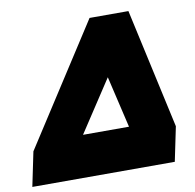

<svg xmlns="http://www.w3.org/2000/svg" viewBox="-119 -795 888 876"><g transform="rotate(-10 325.5 -357.0)"><path d="M-6 -159 352 -714H532L654 -159L621 0H-39ZM443 -194 387 -433 230 -194Z"/></g></svg>

Font: Prompt Black
Style: Italic
Weight: 900
Italic angle: -12°
Designer: Katatrad Team
Foundry: CadsonDemak
Version: Version 1.001